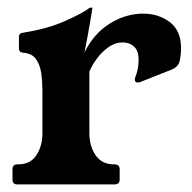

<svg xmlns="http://www.w3.org/2000/svg" viewBox="-20 -487 506 507"><path d="M203 -348Q227 -398 269.5 -424.5Q312 -451 358 -451Q399 -451 428.5 -428.5Q458 -406 458 -361Q458 -341 454.5 -326Q451 -311 435 -304L352 -271Q350 -270 348 -269.5Q346 -269 344 -269Q336 -269 336 -277Q336 -279 336.5 -281Q337 -283 338 -285Q343 -298 344.5 -309Q346 -320 346 -329Q346 -353 334 -364Q322 -375 304 -375Q284 -375 266.5 -362.5Q249 -350 236 -332.5Q223 -315 216 -298V-136Q216 -101 232.5 -77Q249 -53 281 -53H282Q296 -53 296 -40V-13Q296 0 282 0H26Q13 0 13 -13V-40Q13 -53 26 -53H28Q60 -53 76 -77Q92 -101 92 -136V-247Q92 -271 89 -293Q86 -315 75.5 -330.5Q65 -346 40 -348Q30 -349 30 -360V-390Q30 -400 43 -401Q106 -411 153 -432Q200 -453 216 -466Q219 -467 221 -467H223Q224 -467 224 -466Q224 -465 220.5 -443.5Q217 -422 212 -395Q207 -368 203 -348Z"/></svg>

Font: Young Serif
Style: Regular
Weight: 400
Designer: Bastien Sozeau
Foundry: NBR — Bastien Sozeau
Version: Version 3.004; ttfautohint (v1.8.4.7-5d5b);gftools[0.9.33]